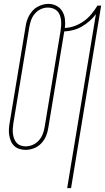

<svg xmlns="http://www.w3.org/2000/svg" viewBox="-20 -764 541 989"><path d="M326 205 474 -691Q459 -671 440.5 -655Q422 -639 401 -627Q380 -615 357 -609Q334 -603 311 -602L229 -107Q226 -85 217.5 -64Q209 -43 193 -26Q177 -9 155.5 -0.5Q134 8 112 8Q95 8 79.5 3Q64 -2 53 -12.5Q42 -23 36 -37.5Q30 -52 27.5 -67.5Q25 -83 26 -100Q27 -117 30 -133L112 -628Q114 -643 118.5 -657Q123 -671 130.5 -684.5Q138 -698 148.5 -709.5Q159 -721 172.5 -728.5Q186 -736 200.5 -740Q215 -744 229 -744Q252 -744 271 -734Q290 -724 301 -705.5Q312 -687 314.5 -665Q317 -643 314 -620Q339 -621 364 -630Q389 -639 411 -654.5Q433 -670 450.5 -691Q468 -712 482 -735H501L346 205ZM112 -10Q131 -10 149 -18Q167 -26 180 -40.5Q193 -55 200 -73Q207 -91 210 -110L292 -605Q294 -618 295 -632Q296 -646 294.5 -659.5Q293 -673 288.5 -685.5Q284 -698 275 -707Q266 -716 253.5 -720.5Q241 -725 227 -725Q208 -725 190.5 -717Q173 -709 160 -694Q147 -679 140.5 -661Q134 -643 131 -625L49 -130Q47 -117 46 -103Q45 -89 46.5 -76Q48 -63 52.5 -50.5Q57 -38 65.5 -28.5Q74 -19 86.5 -14.5Q99 -10 112 -10Z"/></svg>

Font: Iosevka Curly Thin Oblique
Style: Regular
Weight: 100
Italic angle: -9°
Monospace: yes
Designer: Belleve Invis
Foundry: Belleve Invis
Version: Version 11.1.0; ttfautohint (v1.8.3)